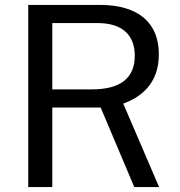

<svg xmlns="http://www.w3.org/2000/svg" viewBox="-20 -762 733 782"><path d="M628 0 482 -340C553 -366 627 -420 627 -541C627 -667 546 -742 387 -742H95V0H193V-324H390L527 0ZM355 -398H193V-668H378C476 -668 529 -621 529 -535C529 -443 469 -398 355 -398Z"/></svg>

Font: 18Franklin
Style: Regular
Weight: 400
Designer: Pablo Impallari, Rodrigo Fuenzalida (Modified by Dan O. Williams)
Version: Version 0.025;PS 000.025;hotconv 1.0.88;makeotf.lib2.5.64775